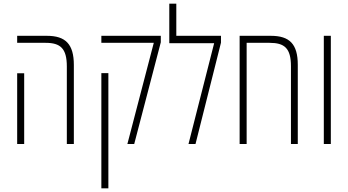

<svg xmlns="http://www.w3.org/2000/svg" viewBox="-20 -780 1885 1040"><path d="M342 0H380V-428C380 -541 335 -586 234 -586H73V-548H227C307 -548 342 -518 342 -420ZM73 0H111V-383H73Z M670 0H707L851 -551V-586H529V-548H813ZM529 240H567V-384H529Z M935 -586V-760H897V-546H1140L1001 0H1039L1177 -549V-586Z M1447 -586H1278V0H1316V-548H1440C1521 -548 1556 -519 1556 -421V0H1593V-429C1593 -542 1548 -586 1447 -586Z M1734 0H1772V-586H1734Z"/></svg>

Font: Noto Sans Hebrew ExtraCondensed ExtraLight
Style: Regular
Weight: 200
Width: 2
Designer: Monotype Design Team
Foundry: Monotype Imaging Inc.
Version: Version 2.004